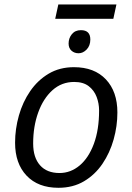

<svg xmlns="http://www.w3.org/2000/svg" viewBox="-20 -849 603 876"><path d="M246.6 7.8Q153.8 7.8 101.3 -47.6Q48.8 -103 48.8 -197.8Q48.8 -260.7 66.2 -322Q83.5 -383.3 117.7 -433.1Q151.9 -482.9 201.9 -512.7Q252 -542.5 317.4 -542.5Q410.6 -542.5 463.1 -486.8Q515.6 -431.2 515.6 -335.9Q515.6 -273.9 498.5 -212.9Q481.4 -151.9 447.5 -101.8Q413.6 -51.8 363.3 -22Q313 7.8 246.6 7.8ZM251.5 -59.6Q302.2 -59.6 343.3 -94Q384.3 -128.4 408.2 -192.6Q432.1 -256.8 432.1 -345.2Q432.1 -377 420.9 -406.7Q409.7 -436.5 384.8 -455.8Q359.9 -475.1 318.4 -475.1Q261.2 -475.1 219.2 -437.3Q177.2 -399.4 154.3 -335.7Q131.3 -272 131.3 -194.3Q131.3 -130.4 162.6 -95Q193.8 -59.6 251.5 -59.6ZM231.9 -763.2 246.1 -828.6H511.2L497.1 -763.2ZM338.4 -606Q319.3 -606 306.2 -617.7Q293 -629.4 293 -650.4Q293 -674.8 307.9 -693.1Q322.8 -711.4 349.1 -711.4Q392.1 -711.4 392.1 -668.9Q392.1 -640.6 375.5 -623.3Q358.9 -606 338.4 -606Z"/></svg>

Font: Open Sans
Style: Italic
Weight: 400
Italic angle: -12°
Designer: Monotype Design Team
Foundry: Monotype Imaging Inc.
Version: Version 3.000; ttfautohint (v1.8.4)